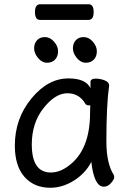

<svg xmlns="http://www.w3.org/2000/svg" viewBox="-20 -862 615 906"><path d="M220 -48Q262 -48 303 -79Q405 -153 405 -330L406 -365H397Q388 -365 383 -372Q354 -422 298 -422Q241 -422 185.5 -352Q130 -282 130 -180Q130 -48 220 -48ZM217 24Q141 24 95.5 -27.5Q50 -79 50 -175Q50 -302 128 -397Q206 -492 303 -492Q385 -492 407 -446V-475Q407 -491 432 -491Q452 -491 473.5 -483Q495 -475 495 -458Q482 -368 482 -195Q482 -92 516 -38Q519 -32 519 -25Q519 -16 504 1.5Q489 19 470 19Q424 19 411 -98Q383 -44 329 -10Q275 24 217 24ZM397 -768H169Q145 -768 145 -805Q145 -842 170 -842H398Q422 -842 422 -805Q422 -768 397 -768ZM423 -581Q409 -566 385 -566Q361 -566 342.5 -588.5Q324 -611 324 -634Q324 -657 337.5 -672Q351 -687 375 -687Q399 -687 418 -665.5Q437 -644 437 -620Q437 -596 423 -581ZM240 -581Q226 -566 202 -566Q178 -566 159.5 -588.5Q141 -611 141 -634Q141 -657 154.5 -672Q168 -687 192 -687Q216 -687 235 -665.5Q254 -644 254 -620Q254 -596 240 -581Z"/></svg>

Font: LXGW WenKai Medium
Style: Regular
Weight: 500
Designer: LXGW / Fontworks Inc.
Foundry: LXGW / Fontworks Inc.
Version: Version 1.501; October 10, 2024